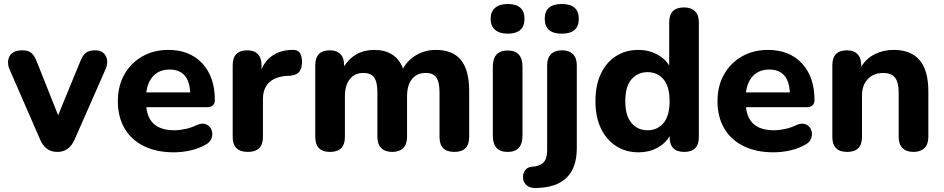

<svg xmlns="http://www.w3.org/2000/svg" viewBox="-20 -750 4708 958"><path d="M266 8Q207 8 181 -52L28 -403Q12 -441 28 -470Q44 -499 93 -499Q119 -499 135.5 -486.5Q152 -474 165 -439L270 -175L379 -440Q392 -474 408.5 -486.5Q425 -499 455 -499Q493 -499 508 -470Q523 -441 506 -403L351 -51Q324 8 266 8Z M847 10Q761 10 698 -21Q635 -52 601.5 -109.5Q568 -167 568 -245Q568 -321 600.5 -378.5Q633 -436 690 -468.5Q747 -501 820 -501Q927 -501 989.5 -433.5Q1052 -366 1052 -251Q1052 -215 1011 -215H710Q717 -156 752 -128Q787 -100 850 -100Q875 -100 905.5 -106.5Q936 -113 964 -127Q991 -138 1010 -129Q1029 -120 1036 -100.5Q1043 -81 1035.5 -60Q1028 -39 1004 -27Q970 -8 929 1Q888 10 847 10ZM710 -289H929Q923 -403 826 -403Q777 -403 747 -373Q717 -343 710 -289Z M1217 8Q1141 8 1141 -67V-424Q1141 -499 1214 -499Q1248 -499 1266.5 -480Q1285 -461 1285 -424V-404Q1303 -449 1342.5 -474.5Q1382 -500 1436 -501Q1461 -503 1473.5 -489.5Q1486 -476 1487 -441Q1487 -411 1474 -393Q1461 -375 1426 -372L1405 -371Q1292 -359 1292 -255V-67Q1292 8 1217 8Z M1627 8Q1553 8 1553 -67V-424Q1553 -499 1626 -499Q1660 -499 1678.5 -480Q1697 -461 1697 -424V-419Q1720 -457 1758.5 -479Q1797 -501 1848 -501Q1900 -501 1936.5 -478Q1973 -455 1991 -408Q2015 -451 2058.5 -476Q2102 -501 2155 -501Q2239 -501 2280 -450.5Q2321 -400 2321 -295V-67Q2321 8 2247 8Q2173 8 2173 -67V-290Q2173 -341 2157 -363.5Q2141 -386 2104 -386Q2060 -386 2035.5 -355.5Q2011 -325 2011 -269V-67Q2011 -30 1991.5 -11Q1972 8 1937 8Q1902 8 1882.5 -11Q1863 -30 1863 -67V-290Q1863 -341 1847 -363.5Q1831 -386 1793 -386Q1750 -386 1725.5 -355.5Q1701 -325 1701 -269V-67Q1701 8 1627 8Z M2513 8Q2439 8 2439 -73V-417Q2439 -498 2513 -498Q2587 -498 2587 -417V-73Q2587 8 2513 8ZM2513 -582Q2473 -582 2450.5 -601Q2428 -620 2428 -656Q2428 -692 2450.5 -711Q2473 -730 2513 -730Q2597 -730 2597 -656Q2597 -582 2513 -582Z M2656 188Q2623 189 2607 174Q2591 159 2589.5 138Q2588 117 2599.5 100.5Q2611 84 2633 82Q2673 80 2691.5 61Q2710 42 2710 2V-424Q2710 -461 2729.5 -480Q2749 -499 2784 -499Q2819 -499 2838.5 -480Q2858 -461 2858 -424V-11Q2858 184 2656 188ZM2783 -582Q2698 -582 2698 -656Q2698 -730 2783 -730Q2868 -730 2868 -656Q2868 -582 2783 -582Z M3211 -100Q3260 -100 3290.5 -136Q3321 -172 3321 -245Q3321 -319 3290.5 -354.5Q3260 -390 3211 -390Q3162 -390 3131 -354.5Q3100 -319 3100 -245Q3100 -172 3131 -136Q3162 -100 3211 -100ZM3166 10Q3103 10 3054.5 -21Q3006 -52 2978.5 -109Q2951 -166 2951 -245Q2951 -325 2978 -382Q3005 -439 3053.5 -470Q3102 -501 3166 -501Q3216 -501 3257 -479.5Q3298 -458 3319 -423V-638Q3319 -713 3393 -713Q3428 -713 3447.5 -694Q3467 -675 3467 -638V-67Q3467 8 3394 8Q3321 8 3321 -67V-71Q3300 -34 3259 -12Q3218 10 3166 10Z M3839 10Q3753 10 3690 -21Q3627 -52 3593.5 -109.5Q3560 -167 3560 -245Q3560 -321 3592.5 -378.5Q3625 -436 3682 -468.5Q3739 -501 3812 -501Q3919 -501 3981.5 -433.5Q4044 -366 4044 -251Q4044 -215 4003 -215H3702Q3709 -156 3744 -128Q3779 -100 3842 -100Q3867 -100 3897.5 -106.5Q3928 -113 3956 -127Q3983 -138 4002 -129Q4021 -120 4028 -100.5Q4035 -81 4027.5 -60Q4020 -39 3996 -27Q3962 -8 3921 1Q3880 10 3839 10ZM3702 -289H3921Q3915 -403 3818 -403Q3769 -403 3739 -373Q3709 -343 3702 -289Z M4207 8Q4133 8 4133 -67V-424Q4133 -499 4206 -499Q4240 -499 4258.5 -480Q4277 -461 4277 -424V-417Q4302 -458 4344.5 -479.5Q4387 -501 4439 -501Q4612 -501 4612 -295V-67Q4612 -30 4592.5 -11Q4573 8 4538 8Q4503 8 4483.5 -11Q4464 -30 4464 -67V-288Q4464 -341 4445 -363.5Q4426 -386 4387 -386Q4339 -386 4310 -355.5Q4281 -325 4281 -274V-67Q4281 8 4207 8Z"/></svg>

Font: Chiron GoRound TC
Style: Bold
Weight: 700
Designer: Ryoko NISHIZUKA 西塚涼子 (kana, bopomofo & ideographs); Paul D. Hunt (Latin, Greek & Cyrillic); Sandoll Communications 산돌커뮤니
Foundry: Adobe
Version: Version 1.000;hotconv 1.1.1;makeotfexe 2.6.0